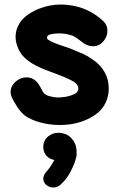

<svg xmlns="http://www.w3.org/2000/svg" viewBox="-20 -547 532 851"><path d="M245 7Q269 7 291 4Q357 -6 404.5 -40Q452 -74 461 -136Q462 -143 462 -156Q462 -196 443 -228.5Q424 -261 391 -283Q370 -298 351 -307Q331 -315 315 -322Q291 -333 268 -340Q234 -351 216 -359Q201 -366 195 -370Q188 -374 188 -380Q188 -389 201 -394Q219 -399 244 -399Q271 -399 301 -389Q309 -386 326 -374L350 -356Q371 -342 392 -342Q419 -342 437.5 -363Q456 -384 456 -410Q456 -438 435 -456Q369 -516 281 -525Q261 -527 251 -527Q200 -527 152 -508Q79 -478 59 -429Q49 -408 49 -384Q49 -355 64 -325Q86 -279 159 -247Q175 -239 212 -226L256 -209Q303 -190 316 -178Q327 -167 327 -155V-151Q325 -129 272 -118Q251 -115 237 -115Q218 -115 192 -123Q175 -130 169 -142L163 -154L151 -174Q131 -204 97 -204Q70 -204 48.5 -184.5Q27 -165 27 -139Q27 -125 36 -108L45 -92L52 -80Q69 -52 90 -35Q118 -15 159.5 -4Q201 7 245 7ZM253 267Q280 242 297 205Q312 177 319 145Q323 101 304 75Q287 50 259 44Q249 42 243 41.5Q237 41 222 43L205 50Q183 62 176 81Q169 100 173.5 119Q178 138 193 150Q204 159 221 162Q201 198 188 211Q170 231 172 248Q174 265 188 275Q202 285 220 284Q238 283 253 267Z"/></svg>

Font: Balsamiq Sans
Style: Bold
Weight: 700
Designer: Michael Angeles
Foundry: Balsamiq SRL
Version: Version 1.020; ttfautohint (v1.8.4.7-5d5b);gftools[0.9.26]